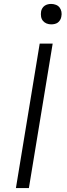

<svg xmlns="http://www.w3.org/2000/svg" viewBox="-20 -957 340 977"><path d="M61 0 182 -735H248L127 0ZM241 -833Q228 -833 217 -837.5Q206 -842 198.5 -851Q191 -860 189 -872.5Q187 -885 189 -898Q190 -906 195 -914.5Q200 -923 207.5 -928Q215 -933 223.5 -935Q232 -937 240 -937Q253 -937 264.5 -932.5Q276 -928 283 -919Q290 -910 292.5 -897.5Q295 -885 292 -872Q291 -864 286 -855.5Q281 -847 274 -842Q267 -837 258 -835Q249 -833 241 -833Z"/></svg>

Font: Iosevka Aile Light
Style: Italic
Weight: 300
Italic angle: -9°
Designer: Belleve Invis
Foundry: Belleve Invis
Version: Version 31.1.0; ttfautohint (v1.8.4)